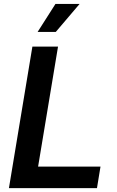

<svg xmlns="http://www.w3.org/2000/svg" viewBox="-20 -967 603 987"><path d="M25.9 0 146.5 -727.5H278.3L175.8 -110.4H496.6L478.5 0ZM173.3 -802.7 265.1 -946.8H389.2L266.6 -802.7Z"/></svg>

Font: Inter Semi Bold
Style: Italic
Weight: 600
Italic angle: -9.39999°
Designer: Rasmus Andersson
Foundry: rsms
Version: Version 4.000;git-3c8e0fc